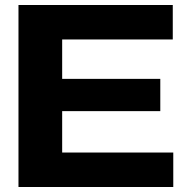

<svg xmlns="http://www.w3.org/2000/svg" viewBox="-20 -749 736 769"><path d="M54 0V-729H672V-591H189L229 -630V-99L189 -138H674V0ZM192 -304V-433H622V-304Z"/></svg>

Font: Mona Sans Expanded
Style: Bold
Weight: 700
Width: 7
Designer: Deni Anggara
Foundry: GitHub
Version: Version 2.000